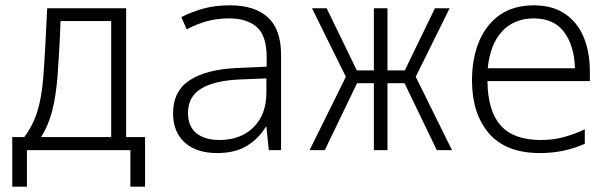

<svg xmlns="http://www.w3.org/2000/svg" viewBox="-20 -563 2292 720"><path d="M26 137V-49H71Q104 -93 120 -145Q136 -197 142 -269Q144 -296 146 -325.5Q148 -355 150.5 -403Q153 -451 157 -532H453V-49H524V137H469V0H81V137ZM196 -281Q190 -202 175.5 -146.5Q161 -91 134 -49H397V-484H207Q205 -424 202 -373.5Q199 -323 196 -281Z M794 11Q717 11 673 -28.5Q629 -68 629 -138Q629 -222 692 -262.5Q755 -303 868 -308L980 -313V-348Q980 -429 943 -461.5Q906 -494 840 -494Q794 -494 756 -483.5Q718 -473 680 -453L660 -499Q698 -518 741.5 -530.5Q785 -543 843 -543Q935 -543 984.5 -498Q1034 -453 1034 -357V0H988L979 -88H977Q951 -44 906.5 -16.5Q862 11 794 11ZM803 -38Q882 -38 930.5 -85.5Q979 -133 979 -217V-269L880 -265Q785 -261 735 -231Q685 -201 685 -140Q685 -89 716.5 -63.5Q748 -38 803 -38Z M1141 0 1277 -275 1150 -532H1205L1318 -299H1382V-532H1433V-299H1498L1611 -532H1666L1539 -275L1675 0H1618L1497 -251H1433V0H1382V-251H1319L1198 0Z M2005 11Q1877 11 1813.5 -63Q1750 -137 1750 -261Q1750 -344 1776.5 -407.5Q1803 -471 1854.5 -507Q1906 -543 1982 -543Q2052 -543 2099 -511Q2146 -479 2169 -423Q2192 -367 2192 -295V-259H1808Q1809 -147 1857.5 -92.5Q1906 -38 2008 -38Q2054 -38 2093 -48.5Q2132 -59 2173 -78V-24Q2096 11 2005 11ZM1809 -307H2136Q2134 -390 2096 -442Q2058 -494 1982 -494Q1908 -494 1863 -445.5Q1818 -397 1809 -307Z"/></svg>

Font: Noto Sans Mono SemiCondensed Light
Style: Regular
Weight: 300
Width: 4
Designer: Monotype Design Team
Foundry: Monotype Imaging Inc.
Version: Version 2.014; ttfautohint (v1.8.4.7-5d5b)